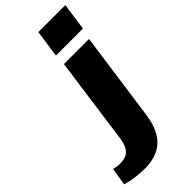

<svg xmlns="http://www.w3.org/2000/svg" viewBox="-435 -823 1071 1071"><g transform="rotate(-45 100.5 -287.5)"><path d="M5 192Q-29 192 -66 187Q-103 182 -137 172L-120 68Q-108 71 -95.5 73Q-83 75 -71 75Q-26 75 -3 52Q20 29 28 -21L100 -540H298L224 -12Q209 92 155.5 142Q102 192 5 192ZM338 -767 315 -605H102L125 -767Z"/></g></svg>

Font: Pathway Extreme 8pt Thin 12pt ExtraBold
Style: Italic
Weight: 800
Italic angle: -8°
Version: Version 1.001;gftools[0.9.26]